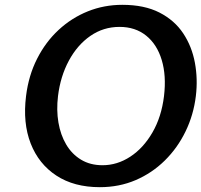

<svg xmlns="http://www.w3.org/2000/svg" viewBox="-20 -762 835 796"><path d="M394 14Q287 14 213.8 -34Q140.5 -82 107.2 -167.2Q74 -252.5 88 -364Q98.5 -449 133.8 -518.5Q169 -588 223 -638Q277 -688 344.2 -715Q411.5 -742 487 -742Q578.5 -742 641 -710Q703.5 -678 739.5 -623.8Q775.5 -569.5 788 -502Q800.5 -434.5 792 -364Q782.5 -285.5 749.2 -217Q716 -148.5 663.2 -96.5Q610.5 -44.5 542.2 -15.2Q474 14 394 14ZM405 -77Q466 -77 520.2 -112.5Q574.5 -148 612 -212.8Q649.5 -277.5 660 -364Q670 -448.5 650.5 -513.2Q631 -578 586 -614.2Q541 -650.5 475.5 -650.5Q408.5 -650.5 354.5 -613Q300.5 -575.5 265.5 -510.5Q230.5 -445.5 220.5 -364Q213.5 -306 222.2 -254.2Q231 -202.5 254.5 -162.8Q278 -123 316 -100Q354 -77 405 -77Z"/></svg>

Font: Expletus Sans SemiBold
Style: Italic
Weight: 600
Italic angle: -7°
Version: Version 7.500